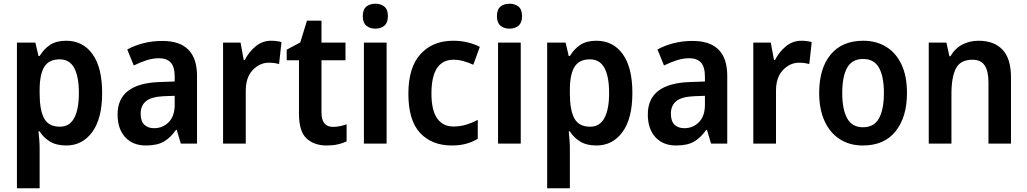

<svg xmlns="http://www.w3.org/2000/svg" viewBox="-20 -772 5522 1032"><path d="M336 -553Q425 -553 477 -481.5Q529 -410 529 -272Q529 -135 476 -62.5Q423 10 336 10Q283 10 248 -11.5Q213 -33 193 -66H187Q189 -45 191 -21.5Q193 2 193 22V240H71V-543H170L187 -471H193Q216 -509 249.5 -531Q283 -553 336 -553ZM301 -453Q243 -453 218 -412.5Q193 -372 193 -288V-269Q193 -181 217 -136Q241 -91 302 -91Q354 -91 379 -138Q404 -185 404 -272Q404 -360 379 -406.5Q354 -453 301 -453Z M853 -552Q1039 -552 1039 -364V0H952L930 -74H926Q896 -31 860 -10.5Q824 10 764 10Q694 10 653 -34.5Q612 -79 612 -157Q612 -323 837 -331L919 -334V-359Q919 -413 897.5 -436Q876 -459 835 -459Q802 -459 767.5 -448Q733 -437 699 -420L664 -506Q702 -527 750 -539.5Q798 -552 853 -552ZM862 -255Q793 -252 764.5 -228Q736 -204 736 -161Q736 -121 755.5 -102Q775 -83 808 -83Q855 -83 887 -115.5Q919 -148 919 -209V-257Z M1437 -553Q1467 -553 1493 -546L1480 -428Q1469 -431 1455.5 -433Q1442 -435 1425 -435Q1376 -435 1338 -395Q1300 -355 1301 -280V0H1179V-543H1273L1290 -450H1296Q1317 -492 1353.5 -522.5Q1390 -553 1437 -553Z M1770 -90Q1789 -90 1808 -94Q1827 -98 1843 -104V-12Q1822 -2 1795.5 4Q1769 10 1736 10Q1669 10 1628 -27.5Q1587 -65 1587 -161V-448H1521V-505L1594 -544L1630 -661H1708V-543H1837V-448H1708V-167Q1708 -90 1770 -90Z M1998 -752Q2027 -752 2046 -736.5Q2065 -721 2065 -685Q2065 -650 2046 -634Q2027 -618 1998 -618Q1968 -618 1949 -634Q1930 -650 1930 -685Q1930 -721 1949 -736.5Q1968 -752 1998 -752ZM2058 -543V0H1936V-543Z M2409 10Q2301 10 2238 -57.5Q2175 -125 2175 -268Q2175 -410 2240.5 -481.5Q2306 -553 2416 -553Q2458 -553 2494.5 -544Q2531 -535 2559 -520L2524 -424Q2498 -436 2471 -443.5Q2444 -451 2418 -451Q2299 -451 2299 -269Q2299 -180 2329.5 -136Q2360 -92 2417 -92Q2453 -92 2486 -102Q2519 -112 2548 -128V-26Q2520 -9 2486 0.5Q2452 10 2409 10Z M2719 -752Q2748 -752 2767 -736.5Q2786 -721 2786 -685Q2786 -650 2767 -634Q2748 -618 2719 -618Q2689 -618 2670 -634Q2651 -650 2651 -685Q2651 -721 2670 -736.5Q2689 -752 2719 -752ZM2779 -543V0H2657V-543Z M3186 -553Q3275 -553 3327 -481.5Q3379 -410 3379 -272Q3379 -135 3326 -62.5Q3273 10 3186 10Q3133 10 3098 -11.5Q3063 -33 3043 -66H3037Q3039 -45 3041 -21.5Q3043 2 3043 22V240H2921V-543H3020L3037 -471H3043Q3066 -509 3099.5 -531Q3133 -553 3186 -553ZM3151 -453Q3093 -453 3068 -412.5Q3043 -372 3043 -288V-269Q3043 -181 3067 -136Q3091 -91 3152 -91Q3204 -91 3229 -138Q3254 -185 3254 -272Q3254 -360 3229 -406.5Q3204 -453 3151 -453Z M3703 -552Q3889 -552 3889 -364V0H3802L3780 -74H3776Q3746 -31 3710 -10.5Q3674 10 3614 10Q3544 10 3503 -34.5Q3462 -79 3462 -157Q3462 -323 3687 -331L3769 -334V-359Q3769 -413 3747.5 -436Q3726 -459 3685 -459Q3652 -459 3617.5 -448Q3583 -437 3549 -420L3514 -506Q3552 -527 3600 -539.5Q3648 -552 3703 -552ZM3712 -255Q3643 -252 3614.5 -228Q3586 -204 3586 -161Q3586 -121 3605.5 -102Q3625 -83 3658 -83Q3705 -83 3737 -115.5Q3769 -148 3769 -209V-257Z M4287 -553Q4317 -553 4343 -546L4330 -428Q4319 -431 4305.5 -433Q4292 -435 4275 -435Q4226 -435 4188 -395Q4150 -355 4151 -280V0H4029V-543H4123L4140 -450H4146Q4167 -492 4203.5 -522.5Q4240 -553 4287 -553Z M4855 -272Q4855 -143 4794 -66.5Q4733 10 4618 10Q4546 10 4493 -24.5Q4440 -59 4411.5 -122.5Q4383 -186 4383 -272Q4383 -404 4444.5 -478.5Q4506 -553 4620 -553Q4690 -553 4743 -520.5Q4796 -488 4825.5 -425.5Q4855 -363 4855 -272ZM4507 -272Q4507 -184 4533.5 -136Q4560 -88 4619 -88Q4678 -88 4704.5 -136Q4731 -184 4731 -272Q4731 -361 4704.5 -408Q4678 -455 4619 -455Q4560 -455 4533.5 -408Q4507 -361 4507 -272Z M5240 -553Q5323 -553 5368.5 -505Q5414 -457 5414 -357V0H5293V-329Q5293 -390 5272.5 -420.5Q5252 -451 5207 -451Q5143 -451 5118.5 -405Q5094 -359 5094 -266V0H4972V-543H5067L5083 -470H5089Q5112 -511 5151.5 -532Q5191 -553 5240 -553Z"/></svg>

Font: Noto Sans Lao SemiCondensed SemiBold
Style: Regular
Weight: 600
Width: 4
Designer: Monotype Design Team
Foundry: Monotype Imaging Inc.
Version: Version 2.003; ttfautohint (v1.8.4.7-5d5b)